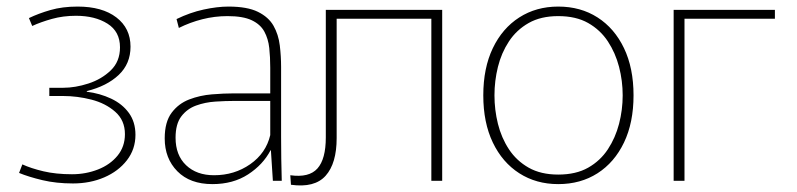

<svg xmlns="http://www.w3.org/2000/svg" viewBox="-20 -550 2425 584"><path d="M202 8Q151 8 109 -2Q67 -12 38 -24L48 -50Q74 -38 112 -29Q150 -20 199 -20Q241 -20 278 -34.5Q315 -49 337.5 -76.5Q360 -104 360 -142Q360 -184 330.5 -210Q301 -236 258 -247Q215 -258 172 -258H130V-283H172Q209 -283 249 -296Q289 -309 317 -336Q345 -363 345 -406Q345 -454 307 -478Q269 -502 211 -502Q172 -502 138 -492.5Q104 -483 78 -471L68 -495Q97 -509 133.5 -519.5Q170 -530 216 -530Q291 -530 334 -497Q377 -464 377 -408Q377 -356 341 -322Q305 -288 244 -273V-271Q284 -266 318 -250Q352 -234 372 -206.5Q392 -179 392 -140Q392 -96 366 -62.5Q340 -29 297 -10.5Q254 8 202 8Z M626 10Q558 10 519.5 -29Q481 -68 481 -129Q481 -179 502 -207Q523 -235 555.5 -247.5Q588 -260 624.5 -263Q661 -266 692 -266H802V-344Q802 -376 799 -404Q796 -432 784 -454Q772 -476 745.5 -488.5Q719 -501 672 -501Q633 -501 595.5 -491.5Q558 -482 524 -465L517 -492Q558 -512 599.5 -521Q641 -530 675 -530Q732 -530 764.5 -514Q797 -498 812 -471.5Q827 -445 831 -412Q835 -379 835 -346V-133Q835 -104 835.5 -67.5Q836 -31 837 0H810L804 -93H803Q780 -49 734.5 -19.5Q689 10 626 10ZM631 -17Q693 -17 741 -50.5Q789 -84 802 -139V-243H692Q666 -243 635 -241Q604 -239 576.5 -229Q549 -219 531.5 -196Q514 -173 514 -131Q514 -78 546 -47.5Q578 -17 631 -17Z M865 12 863 -17Q920 -9 945.5 -37.5Q971 -66 971 -132V-520H1325V0H1292V-493H1004V-130Q1004 -53 970.5 -15.5Q937 22 865 12Z M1678 10Q1611 10 1559.5 -23Q1508 -56 1479 -116.5Q1450 -177 1450 -260Q1450 -343 1479 -403.5Q1508 -464 1559.5 -497Q1611 -530 1678 -530Q1746 -530 1797.5 -497Q1849 -464 1878 -403.5Q1907 -343 1907 -260Q1907 -177 1878 -116.5Q1849 -56 1797.5 -23Q1746 10 1678 10ZM1678 -19Q1732 -19 1769 -40Q1806 -61 1829 -96Q1852 -131 1863 -173.5Q1874 -216 1874 -260Q1874 -304 1863 -346.5Q1852 -389 1829 -424Q1806 -459 1769 -480Q1732 -501 1678 -501Q1625 -501 1588 -480Q1551 -459 1528 -424Q1505 -389 1494.5 -346.5Q1484 -304 1484 -260Q1484 -216 1494.5 -173.5Q1505 -131 1528 -96Q1551 -61 1588 -40Q1625 -19 1678 -19Z M2029 0V-520H2337V-493H2062V0Z"/></svg>

Font: Murecho ExtraLight
Style: Regular
Weight: 200
Designer: Neil Summerour
Foundry: Positype
Version: Version 1.010; ttfautohint (v1.8.3)